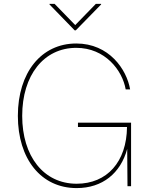

<svg xmlns="http://www.w3.org/2000/svg" viewBox="-20 -962 771 992"><path d="M376 9.8C509.3 9.8 603 -66.9 637.2 -192.4L638.7 0H657.2V-328.1H382.8V-305.7H636.2C634.3 -126 533.2 -12.7 376 -12.7C204.6 -12.7 94.7 -155.8 94.7 -363.3C94.7 -573.7 206.5 -714.8 374 -714.8C522.9 -714.8 612.3 -599.1 629.4 -500H652.3C634.8 -603.5 543.5 -737.3 374 -737.3C193.4 -737.3 72.3 -587.4 72.3 -363.3C72.3 -141.1 191.9 9.8 376 9.8ZM262.2 -941.9H235.8V-939L365.7 -805.2H371.6L502.4 -939V-941.9H475.1L368.7 -832.5Z"/></svg>

Font: Raveo Thin
Style: Regular
Weight: 100
Designer: Jakub Foglar, Rasmus Andersson (Inter)
Foundry: Jakubfoglar.com
Version: Version 1.100;Glyphs 3.2.3 (3260)